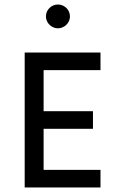

<svg xmlns="http://www.w3.org/2000/svg" viewBox="-20 -827 510 847"><path d="M235.4 -702.1C264.2 -702.1 288.6 -726.1 288.6 -754.4C288.6 -784.2 264.2 -807.1 235.4 -807.1C207 -807.1 182.6 -784.2 182.6 -754.4C182.6 -726.1 207 -702.1 235.4 -702.1ZM423.3 -517.6V-595.2H88.9V0H423.3V-77.6H172.4V-258.8H390.1V-336.4H172.4V-517.6Z"/></svg>

Font: Now Medium
Style: Regular
Weight: 500
Designer: Alfredo Marco Pradil
Foundry: Alfredo Marco Pradil
Version: Version 1.200;hotconv 1.0.109;makeotfexe 2.5.65596